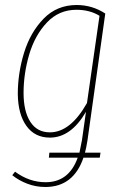

<svg xmlns="http://www.w3.org/2000/svg" viewBox="-20 -549 498 766"><path d="M319 60H381L378 80H313Q273 197 161 197Q123 197 89 184Q55 171 29 150L40 136Q97 178 162 178Q255 178 290 80H175L177 60H297Q301 43 307 10L323 -103Q263 0 179 0Q119 0 85.5 -46.5Q52 -93 51 -174Q51 -257 76 -338.5Q101 -420 154 -474.5Q207 -529 286 -529Q348 -529 400 -495L329 11Q324 42 319 60ZM327 -138 377 -486Q338 -510 285 -510Q215 -510 167 -459Q119 -408 96.5 -331.5Q74 -255 74 -178Q74 -105 101 -63Q128 -21 179 -21Q261 -21 327 -138Z"/></svg>

Font: Fira Sans Extra Condensed Thin
Style: Italic
Weight: 250
Width: 3
Italic angle: -8°
Designer: Carrois Corporate & Edenspiekermann AG
Foundry: Carrois Corporate GbR & Edenspiekermann AG
Version: Version 4.203